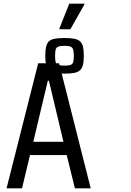

<svg xmlns="http://www.w3.org/2000/svg" viewBox="-20 -1036 723 1056"><path d="M16 0 190 -688H305L479 0H392L347 -183H145L101 0ZM163 -256H329L249 -592H243ZM334 -631Q302 -631 281 -635Q260 -639 249 -650Q238 -661 233.5 -680Q229 -699 229 -729Q229 -759 233.5 -778.5Q238 -798 249 -808.5Q260 -819 281 -823Q302 -827 334 -827Q367 -827 388 -823Q409 -819 420.5 -808.5Q432 -798 436.5 -778.5Q441 -759 441 -729Q441 -699 436.5 -680Q432 -661 420.5 -650Q409 -639 388 -635Q367 -631 334 -631ZM334 -675Q357 -675 368 -679Q379 -683 382.5 -694.5Q386 -706 386 -729Q386 -751 382.5 -763Q379 -775 368 -779.5Q357 -784 334 -784Q312 -784 300.5 -779.5Q289 -775 286 -763Q283 -751 283 -729Q283 -706 286 -694.5Q289 -683 300.5 -679Q312 -675 334 -675ZM307 -875V-880L361 -1016H444V-1011L367 -875Z"/></svg>

Font: Saira Condensed Medium
Style: Regular
Weight: 500
Width: 3
Designer: Hector Gatti with collaboration of the Omnibus-Type team
Foundry: Omnibus-Type
Version: Version 1.101